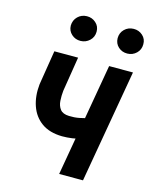

<svg xmlns="http://www.w3.org/2000/svg" viewBox="-110 -793 690 866"><g transform="rotate(15 235.5 -360.0)"><path d="M453.6 -528.3 361.8 0H250.5L342.3 -528.3ZM362.8 -294.9 354 -198.7Q333.5 -188.5 311.3 -181.2Q289.1 -173.8 265.6 -170.7Q242.2 -167.5 218.8 -167.5Q159.7 -168.5 122.8 -195.1Q85.9 -221.7 70.3 -266.8Q54.7 -312 60.5 -367.7L86.4 -528.8H197.3L171.4 -367.2Q168.9 -343.3 170.4 -320.1Q171.9 -296.9 184.1 -281Q196.3 -265.1 225.6 -264.2Q250 -263.2 272.9 -267.6Q295.9 -272 318.4 -279.8Q340.8 -287.6 362.8 -294.9ZM127.9 -660.2Q128.4 -685.5 145.5 -702.4Q162.6 -719.2 187.5 -719.7Q211.9 -720.2 229.7 -704.3Q247.6 -688.5 247.6 -663.6Q247.6 -638.2 230 -621.6Q212.4 -605 188 -604.5Q163.6 -604 146 -619.9Q128.4 -635.7 127.9 -660.2ZM346.7 -659.7Q346.7 -685.1 363.8 -701.9Q380.9 -718.8 406.2 -719.2Q430.7 -719.7 448.5 -703.6Q466.3 -687.5 465.8 -662.6Q465.8 -637.7 448.5 -621.1Q431.2 -604.5 406.7 -604Q382.3 -603.5 364.7 -619.1Q347.2 -634.8 346.7 -659.7Z"/></g></svg>

Font: Roboto Condensed Medium
Style: Italic
Weight: 500
Italic angle: -12°
Designer: Christian Robertson
Foundry: Google
Version: Version 3.0; 2020